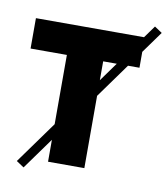

<svg xmlns="http://www.w3.org/2000/svg" viewBox="-84 -779 782 896"><g transform="rotate(10 307.0 -331.0)"><path d="M88 46 52 22 578 -708 614 -684ZM196 0V-506H24V-650H540V-506H368V0Z"/></g></svg>

Font: Source Sans 3 ExtraLight Black
Style: Regular
Weight: 900
Version: Version 3.052;hotconv 1.1.0;makeotfexe 2.6.0